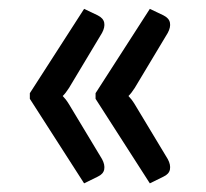

<svg xmlns="http://www.w3.org/2000/svg" viewBox="-20 -488 476 444"><path d="M216 -120Q223 -107 221 -96.2Q219 -85.5 206 -79.5L174.5 -64L49 -259.5V-272.5L174.5 -467.5L206 -452.5Q219 -446 221 -435.5Q223 -425 216 -412L139.5 -284.5Q131.5 -272 125 -266Q128.5 -262.5 132 -258Q135.5 -253.5 139.5 -247ZM368 -120Q375 -107 373 -96.2Q371 -85.5 358 -79.5L326.5 -64L201 -259.5V-272.5L326.5 -467.5L358 -452.5Q371 -446 373 -435.5Q375 -425 368 -412L291.5 -284.5Q283.5 -272 277 -266Q280.5 -262.5 284 -258Q287.5 -253.5 291.5 -247Z"/></svg>

Font: Lato 2
Style: Regular
Weight: 500
Designer: Lukasz Dziedzic with Adam Twardoch and Botio Nikoltchev
Foundry: tyPoland Lukasz Dziedzic
Version: Version 2.015; 2015-08-06; http://www.latofonts.com/